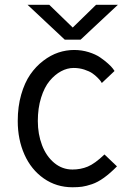

<svg xmlns="http://www.w3.org/2000/svg" viewBox="-20 -771 548 803"><path d="M290 -562Q321.8 -562 350.8 -553Q379.9 -543.9 398.7 -531Q417.5 -518.1 431.9 -505.1Q446.3 -492.2 452.6 -483.4L459 -474.1L405.8 -423.8Q404.3 -426.3 401.6 -430.7Q398.9 -435.1 388.4 -445.8Q377.9 -456.5 365.7 -464.8Q353.5 -473.1 332.5 -480Q311.5 -486.8 288.1 -486.8Q261.2 -486.8 235.4 -472.9Q209.5 -459 187.5 -432.6Q165.5 -406.2 151.9 -362.5Q138.2 -318.8 138.2 -265.1Q138.2 -210 155.8 -163.8Q173.3 -117.7 206.8 -89.8Q240.2 -62 283.2 -62Q317.4 -62 346.9 -74.2Q376.5 -86.4 417 -125L469.2 -75.2Q440.9 -46.4 414.8 -27.6Q388.7 -8.8 364.7 -0.7Q340.8 7.3 323.5 9.8Q306.2 12.2 283.2 12.2Q215.8 12.2 163.1 -24.7Q110.4 -61.5 82.3 -124.5Q54.2 -187.5 54.2 -265.1Q54.2 -325.2 68.6 -375.2Q83 -425.3 106.4 -459.2Q129.9 -493.2 160.9 -516.8Q191.9 -540.5 224.4 -551.3Q256.8 -562 290 -562ZM316.9 -605H251L95.2 -751H186L284.2 -655.8L381.8 -751H473.1Z"/></svg>

Font: Junction Regular
Style: Regular
Weight: 500
Designer: Caroline Hadilaksono
Foundry: Caroline Hadilaksono
Version: Version 1.056